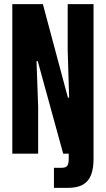

<svg xmlns="http://www.w3.org/2000/svg" viewBox="-20 -749 515 936"><path d="M40 0V-729H189L311 -273H317L310 -504V-729H436V0H288L164 -451H158L166 -229V0ZM243 167V69H280Q301 69 308 59Q315 49 315 26V0H436V28Q436 72 424 103.5Q412 135 384.5 151Q357 167 308 167Z"/></svg>

Font: Mona Sans Condensed
Style: Bold
Weight: 700
Width: 3
Designer: Deni Anggara
Foundry: GitHub
Version: Version 2.000